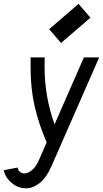

<svg xmlns="http://www.w3.org/2000/svg" viewBox="-54 -800 539 1004"><path d="M265.1 -575.2 203.1 -647.5 356.9 -779.8 418.9 -707.5ZM464.8 -500 214.8 69.8Q188.5 129.4 153.6 157Q118.7 184.6 81.1 184.6Q39.6 184.6 6.3 156Q-26.9 127.4 -34.2 89.8L38.1 76.2Q41 90.8 50.5 98.9Q60.1 106.9 73.2 106.9Q92.8 106.9 113.5 89.4Q134.3 71.8 149.4 37.6L189.9 -55.2Q148.4 -152.3 127.2 -244.1Q106 -335.9 106 -447.3V-457.5V-500H179.7L179.2 -457.5V-448.2Q179.2 -293.9 231.4 -149.9L384.8 -500Z"/></svg>

Font: Anka/Coder Narrow
Style: Italic
Weight: 400
Width: 3
Italic angle: -12°
Monospace: yes
Version: Version 001.100